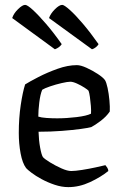

<svg xmlns="http://www.w3.org/2000/svg" viewBox="-20 -767 507 787"><path d="M260 0Q233 0 204.5 -9.5Q176 -19 151 -32.5Q126 -46 109 -59Q92 -72 87 -78Q72 -98 64.5 -138Q57 -178 57 -222Q57 -283 65 -336.5Q73 -390 83 -421Q102 -433 138 -451.5Q174 -470 216 -485Q258 -500 295 -500Q311 -500 335 -489Q359 -478 380.5 -464Q402 -450 410 -439Q416 -430 421 -406.5Q426 -383 428.5 -356Q431 -329 430 -310Q416 -289 392 -271Q368 -253 354 -246Q344 -243 311.5 -238.5Q279 -234 233.5 -230.5Q188 -227 138 -227Q139 -192 144.5 -162Q150 -132 156 -123Q163 -115 185 -101.5Q207 -88 231.5 -77Q256 -66 272 -66Q288 -66 316.5 -70.5Q345 -75 372.5 -81Q400 -87 412 -90Q415 -87 419.5 -80Q424 -73 424 -66Q393 -41 349 -20.5Q305 0 260 0ZM214 -282Q253 -282 294 -287Q335 -292 353 -301Q354 -314 352.5 -333Q351 -352 348.5 -369.5Q346 -387 343 -395Q340 -399 326 -408Q312 -417 295.5 -424.5Q279 -432 268 -432Q257 -432 233 -426.5Q209 -421 185.5 -413Q162 -405 153 -399Q145 -380 141 -347Q137 -314 137 -289Q149 -285 170.5 -283.5Q192 -282 214 -282ZM205 -565 30 -693Q36 -712 54 -729.5Q72 -747 83 -747Q92 -747 114.5 -726.5Q137 -706 168.5 -669.5Q200 -633 233 -586Q224 -572 205 -565ZM357 -565 181 -693Q187 -711 205 -729Q223 -747 235 -747Q243 -747 266 -726.5Q289 -706 320 -669.5Q351 -633 384 -586Q381 -580 373 -573.5Q365 -567 357 -565Z"/></svg>

Font: Texturina Light
Style: Regular
Weight: 300
Designer: Guillermo Torres Carreño
Foundry: Omnibus-Type
Version: Version 1.002; ttfautohint (v1.8.3)